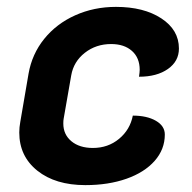

<svg xmlns="http://www.w3.org/2000/svg" viewBox="-20 -529 558 558"><path d="M36 -144Q36 -159 39 -175L63 -315Q73 -372 108.5 -416Q144 -460 198.5 -484.5Q253 -509 317 -509Q398 -509 449 -475.5Q500 -442 500 -388Q500 -351 468 -328.5Q436 -306 384 -306Q386 -320 386 -326Q386 -361 363.5 -381Q341 -401 303 -401Q259 -401 226.5 -375.5Q194 -350 187 -310L165 -184Q164 -179 164 -170Q164 -138 187.5 -118.5Q211 -99 250 -99Q294 -99 326 -125.5Q358 -152 366 -193Q407 -193 433 -178Q459 -163 459 -138Q459 -95 429.5 -61.5Q400 -28 347.5 -9.5Q295 9 228 9Q141 9 88.5 -33Q36 -75 36 -144Z"/></svg>

Font: K2D
Style: Bold Italic
Weight: 700
Italic angle: -10°
Designer: Katatrad Aksorn Co.,Ltd.
Foundry: Cadson Demak Co.,Ltd.
Version: Version 1.000; ttfautohint (v1.6)